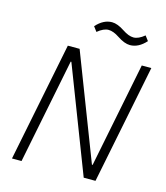

<svg xmlns="http://www.w3.org/2000/svg" viewBox="-128 -988 937 1086"><g transform="rotate(15 340.5 -445.5)"><path d="M523 -792Q491 -792 449 -820Q413 -844 385 -844Q356 -844 321 -815L300 -843Q343 -891 393 -891Q425 -891 467 -863Q503 -839 531 -839Q560 -839 595 -868L616 -840Q573 -792 523 -792ZM465 0 228 -615H224L101 0H45L185 -698H254L491 -83H495L618 -698H674L534 0Z"/></g></svg>

Font: IBM Plex Sans Light
Style: Italic
Weight: 300
Italic angle: -11.31°
Designer: Mike Abbink, Paul van der Laan, Pieter van Rosmalen
Foundry: Bold Monday
Version: Version 3.0